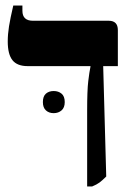

<svg xmlns="http://www.w3.org/2000/svg" viewBox="-20 -667 469 694"><path d="M295 7V-267Q295 -340 299 -373.5Q303 -407 307 -426V-428H80Q42 -428 25 -449.5Q8 -471 8 -517Q8 -543 12.5 -571.5Q17 -600 28 -647H61V-628Q61 -592 99 -592H373Q406 -592 406 -558V-428H353L364 -29Q350 -15 340 -7.5Q330 0 313 7ZM135 -298Q135 -319 146 -328.5Q157 -338 174 -338Q191 -338 202.5 -328.5Q214 -319 214 -298Q214 -278 202.5 -268Q191 -258 174 -258Q157 -258 146 -268Q135 -278 135 -298Z"/></svg>

Font: Noto Serif Hebrew Condensed ExtraBold
Style: Regular
Weight: 800
Width: 3
Designer: Monotype Design Team
Foundry: Monotype Imaging Inc.
Version: Version 2.004; ttfautohint (v1.8.4.7-5d5b)